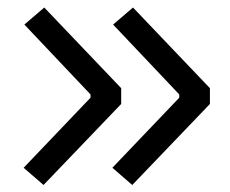

<svg xmlns="http://www.w3.org/2000/svg" viewBox="-20 -520 626 523"><path d="M98.6 -16.1 310.1 -236.8V-279.8L100.6 -499.5L46.4 -453.1L226.6 -262.7V-253.9L44.4 -63ZM340.3 -16.1 551.8 -236.8V-279.8L342.3 -499.5L288.1 -453.1L468.3 -262.7V-253.9L286.1 -63Z"/></svg>

Font: Cascadia Code SemiLight
Style: Regular
Weight: 350
Monospace: yes
Designer: Aaron Bell
Foundry: Saja Typeworks
Version: Version 2404.023